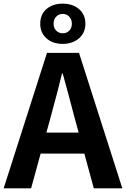

<svg xmlns="http://www.w3.org/2000/svg" viewBox="-24 -1030 689 1050"><path d="M233 -741H408L645 0H489L384 -386Q364 -459 352 -507L319 -628H315Q295 -543 252 -386L146 0H-4ZM143 -305H495V-190H143ZM196 -900Q196 -951 230 -980.5Q264 -1010 319 -1010Q374 -1010 408.5 -980Q443 -950 443 -900Q443 -851 408 -820.5Q373 -790 319 -790Q264 -790 230 -820.5Q196 -851 196 -900ZM369 -900Q369 -924 354.5 -939Q340 -954 319 -954Q298 -954 283.5 -939Q269 -924 269 -900Q269 -877 283.5 -862.5Q298 -848 319 -848Q341 -848 355 -862.5Q369 -877 369 -900Z"/></svg>

Font: Merged Yaku Han JP
Style: Bold
Weight: 700
Designer: Ryoko NISHIZUKA 西塚涼子 (kana, bopomofo & ideographs); Paul D. Hunt (Latin, Greek & Cyrillic); Sandoll Communications 산돌커뮤니
Foundry: Adobe
Version: Version 2.004